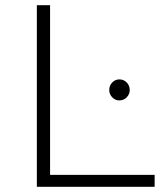

<svg xmlns="http://www.w3.org/2000/svg" viewBox="-20 -720 625 740"><path d="M122 -700H173V-46H576V0H122ZM401 -373Q401 -390 412.5 -402Q424 -414 440 -414Q457 -414 468.5 -402Q480 -390 480 -373Q480 -357 468.5 -345Q457 -333 440 -333Q424 -333 412.5 -345Q401 -357 401 -373Z"/></svg>

Font: Montserrat Alternates Light
Style: Regular
Weight: 300
Designer: Julieta Ulanovsky
Foundry: Julieta Ulanovsky
Version: Version 7.200